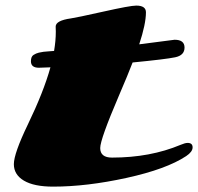

<svg xmlns="http://www.w3.org/2000/svg" viewBox="-20 -658 719 697"><path d="M485.4 -497.1 613.8 -513.7Q649.9 -513.7 649.9 -485.4Q649.9 -457 615.7 -450Q581.5 -442.9 461.4 -431.2Q444.8 -387.7 411.6 -310.5Q343.8 -152.3 343.8 -120.6Q343.8 -85.9 386.7 -85.9Q525.4 -85.9 635.7 -132.3Q651.9 -139.2 661.1 -139.2Q679.2 -139.2 679.2 -123Q679.2 -106.9 655.8 -91.3Q584 -43.9 439.5 -12.2Q294.9 19.5 172.9 19.5Q103.5 19.5 66.9 -2.2Q30.3 -23.9 30.3 -62Q30.3 -100.6 81.1 -206.1Q138.2 -324.2 163.1 -413.6Q132.8 -412.1 121.1 -412.1Q92.3 -412.1 92.3 -435.5Q92.3 -452.6 101.6 -458.5Q110.8 -464.4 120.8 -466.8Q130.9 -469.2 137.9 -470Q145 -470.7 157.7 -471.7Q170.4 -472.7 176.3 -473.1Q182.6 -510.3 182.6 -543L182.1 -561.5Q182.1 -583.5 237.8 -591.3Q256.3 -593.8 354.5 -615.7Q452.6 -637.7 474.6 -637.7Q509.8 -637.7 509.8 -613.3Q509.8 -571.3 485.4 -497.1Z"/></svg>

Font: Sonsie One
Style: Regular
Weight: 400
Designer: Riccardo De Franceschi
Foundry: Sorkin Type Co
Version: Version 1.003